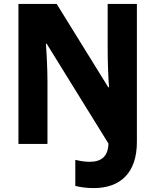

<svg xmlns="http://www.w3.org/2000/svg" viewBox="-20 -734 792 979"><path d="M458 225C595 225 678 146 678 -10V-714H529V-480C529 -421 532 -339 536 -289H532L269 -714H74V0H222V-319C222 -381 218 -460 214 -511H218L533 -2C531 62 499 91 437 91C408 91 385 86 364 81V214C388 220 419 225 458 225Z"/></svg>

Font: Noto Sans Georgian SemiCondensed ExtraBold
Style: Regular
Weight: 800
Width: 4
Designer: Monotype Design Team, Akaki Razmadze
Foundry: Google LLC
Version: Version 2.005